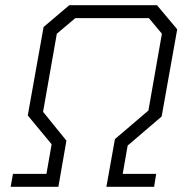

<svg xmlns="http://www.w3.org/2000/svg" viewBox="-20 -720 723 740"><path d="M30 -50H159L179 -164L87 -275L148 -616L247 -700H585L663 -607L603 -271L472 -159L453 -50H582L574 0H390L423 -184L552 -294L604 -590L554 -650H270L199 -590L146 -289L236 -178L205 0H21Z"/></svg>

Font: Chakra Petch Light
Style: Italic
Weight: 300
Italic angle: -10°
Designer: Katatrad Aksorn Co.,Ltd.
Foundry: Cadson Demak Co.,Ltd.
Version: Version 1.000; ttfautohint (v1.6)